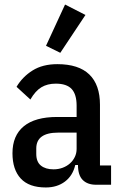

<svg xmlns="http://www.w3.org/2000/svg" viewBox="-20 -815 537 847"><path d="M404 0Q366 0 345 -21Q324 -42 324 -87H312Q301 -40 266.5 -14Q232 12 182 12Q108 12 71.5 -27.5Q35 -67 35 -139Q35 -217 85 -258Q135 -299 232 -299H318V-349Q318 -399 296 -422.5Q274 -446 226 -446Q189 -446 162.5 -430Q136 -414 114 -376L53 -432Q79 -476 123.5 -504Q168 -532 233 -532Q327 -532 374 -486.5Q421 -441 421 -353V-85H470V0ZM216 -68Q238 -68 256.5 -75Q275 -82 288.5 -94Q302 -106 310 -122.5Q318 -139 318 -158V-230H237Q140 -230 140 -160V-136Q140 -101 160.5 -84.5Q181 -68 216 -68ZM246 -582 183 -613 267 -795 357 -749Z"/></svg>

Font: IBM Plex Sans Condensed Medium
Style: Regular
Weight: 500
Width: 3
Designer: Mike Abbink, Paul van der Laan, Pieter van Rosmalen
Foundry: Bold Monday
Version: Version 1.3